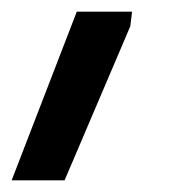

<svg xmlns="http://www.w3.org/2000/svg" viewBox="-91 -152 323 330"><path d="M136 -132 133 -107 20 158H-71L41 -132Z"/></svg>

Font: Nacelle
Style: Italic
Weight: 400
Italic angle: -12°
Designer: Sora Sagano
Foundry: Sora Sagano
Version: Version 1.000;FEAKit 1.0